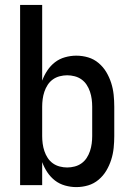

<svg xmlns="http://www.w3.org/2000/svg" viewBox="-20 -755 540 783"><path d="M291 8Q268 8 245 1.5Q222 -5 204 -19Q186 -33 173 -52.5Q160 -72 152 -94V0H62V-735H152V-426Q160 -448 173 -467.5Q186 -487 204 -501Q222 -515 245 -521.5Q268 -528 291 -528Q316 -528 339.5 -521Q363 -514 382 -498Q401 -482 413.5 -461Q426 -440 433.5 -416.5Q441 -393 443.5 -368.5Q446 -344 446 -320V-200Q446 -176 443.5 -151.5Q441 -127 433.5 -103.5Q426 -80 413.5 -59Q401 -38 382 -22Q363 -6 339.5 1Q316 8 291 8ZM254 -72Q269 -72 284.5 -76Q300 -80 312.5 -89Q325 -98 333.5 -111Q342 -124 347 -139Q352 -154 354 -169.5Q356 -185 356 -200V-320Q356 -335 354 -350.5Q352 -366 347 -381Q342 -396 333.5 -409Q325 -422 312.5 -431Q300 -440 284.5 -444Q269 -448 254 -448Q239 -448 223.5 -444Q208 -440 195.5 -431Q183 -422 174.5 -409Q166 -396 161 -381Q156 -366 154 -350.5Q152 -335 152 -320V-200Q152 -185 154 -169.5Q156 -154 161 -139Q166 -124 174.5 -111Q183 -98 195.5 -89Q208 -80 223.5 -76Q239 -72 254 -72Z"/></svg>

Font: Iosevka Medium
Style: Regular
Weight: 500
Monospace: yes
Designer: Belleve Invis
Foundry: Belleve Invis
Version: Version 32.5.0; ttfautohint (v1.8.4)